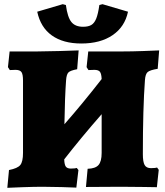

<svg xmlns="http://www.w3.org/2000/svg" viewBox="-20 -893 789 918"><path d="M731 -92 739 -81 730 2Q715 2 667.5 1Q620 0 558 0L391 1L399 -86Q436 -87 451 -104Q466 -121 466 -162V-347Q368 -235 287 -131Q288 -105 295 -96Q302 -87 319 -87Q330 -87 337.5 -88Q345 -89 347 -90L355 -80L345 4Q325 3 275.5 1.5Q226 0 183 0Q144 0 88 2Q32 4 15 5L23 -80Q64 -88 77 -104Q90 -120 90 -162V-508Q90 -538 82.5 -548.5Q75 -559 54 -559L27 -558L18 -572L26 -647H157Q194 -647 263.5 -649Q333 -651 356 -652L349 -562Q316 -556 307 -546.5Q298 -537 296 -510Q290 -428 288 -299Q375 -398 466 -515Q465 -540 458 -549.5Q451 -559 431 -559L403 -558L394 -572L402 -647H564Q610 -647 665 -649Q720 -651 741 -652L734 -564Q697 -558 686 -548.5Q675 -539 673 -510Q663 -375 663 -156Q663 -119 671.5 -104Q680 -89 702 -89Q713 -89 721 -90Q729 -91 731 -92ZM158 -837 280 -873 295 -869Q303 -810 321.5 -787.5Q340 -765 377 -765Q402 -765 416.5 -773.5Q431 -782 440 -804Q449 -826 455 -869L470 -873L592 -837Q577 -765 518.5 -725Q460 -685 369 -685Q282 -685 228 -723.5Q174 -762 158 -837Z"/></svg>

Font: Alegreya SC Black
Style: Regular
Weight: 900
Designer: Juan Pablo del Peral
Foundry: Huerta Tipografica
Version: Version 2.007; ttfautohint (v1.6)